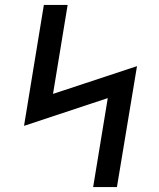

<svg xmlns="http://www.w3.org/2000/svg" viewBox="-20 -755 640 775"><path d="M356 0 415 -359 77 -247 157 -735H253L194 -376L533 -488L452 0Z"/></svg>

Font: Iosevka Etoile Medium
Style: Italic
Weight: 500
Italic angle: -9°
Designer: Belleve Invis
Foundry: Belleve Invis
Version: Version 22.1.2; ttfautohint (v1.8.4)